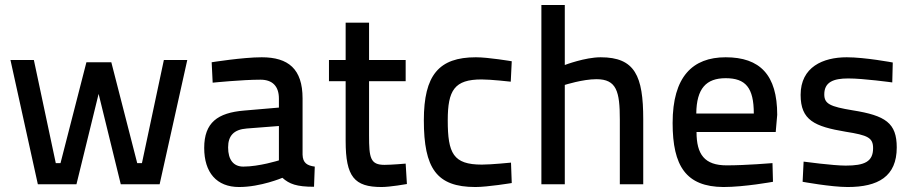

<svg xmlns="http://www.w3.org/2000/svg" viewBox="-20 -740 3674 771"><path d="M22 -499 132 0H287L376 -363L465 0H621L732 -499H638L550 -85H531L427 -490H327L223 -85H204L116 -499Z M1195 -345C1195 -463 1138 -510 1031 -510C955 -510 830 -490 830 -490L834 -408C834 -408 952 -420 1026 -420C1073 -420 1100 -395 1100 -344V-308L960 -296C854 -287 800 -248 800 -146C800 -47 850 11 940 11C1027 11 1114 -26 1114 -26C1142 -1 1171 10 1241 10L1244 -71C1214 -75 1196 -85 1195 -119ZM1100 -234V-96C1100 -96 1021 -71 957 -71C918 -71 896 -98 896 -148C896 -195 919 -220 971 -224Z M1609 -414V-499H1462V-649H1368V-499H1301V-414H1368V-174C1368 -30 1403 11 1512 11C1547 11 1614 -1 1614 -1L1609 -83C1609 -83 1552 -78 1524 -78C1467 -78 1462 -106 1462 -196V-414Z M1891 -510C1742 -510 1682 -438 1682 -257C1682 -64 1733 11 1889 11C1938 11 2035 -5 2035 -5L2032 -87C2032 -87 1953 -79 1915 -79C1800 -79 1778 -124 1778 -257C1778 -378 1805 -421 1914 -421C1952 -421 2031 -412 2031 -412L2035 -494C2035 -494 1941 -510 1891 -510Z M2248 0V-399C2248 -399 2320 -422 2375 -422C2456 -422 2469 -373 2469 -260V0H2563V-261C2563 -435 2530 -510 2392 -510C2329 -510 2248 -479 2248 -479V-720H2154V0Z M2898 -76C2809 -76 2777 -120 2777 -210H3095L3101 -279C3101 -439 3032 -510 2894 -510C2761 -510 2681 -432 2681 -246C2681 -73 2735 10 2885 11C2970 11 3084 -10 3084 -10L3082 -85C3082 -85 2975 -76 2898 -76ZM2776 -284C2777 -385 2816 -426 2894 -426C2974 -426 3007 -388 3007 -284Z M3565 -489C3565 -489 3454 -510 3380 -510C3285 -510 3195 -471 3195 -359C3195 -257 3251 -232 3376 -211C3465 -197 3486 -187 3486 -145C3486 -91 3452 -75 3376 -75C3325 -75 3207 -91 3207 -91L3203 -10C3203 -10 3317 11 3384 11C3506 11 3581 -31 3581 -148C3581 -246 3536 -276 3404 -297C3313 -312 3290 -323 3290 -361C3290 -410 3326 -425 3386 -425C3448 -425 3563 -409 3563 -409Z"/></svg>

Font: TitilliumText22L
Style: 600 wt
Weight: 600
Designer: Campivisivi
Foundry: Campivisivi
Version: 1.000